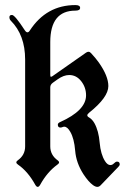

<svg xmlns="http://www.w3.org/2000/svg" viewBox="-20 -727 497 757"><path d="M27.3 -668Q38.6 -668 77.6 -607.9Q83 -599.6 88.1 -599.6Q93.3 -599.6 97.7 -606.9Q163.1 -707 277.3 -707Q295.9 -707 295.9 -696Q295.9 -685.1 277.3 -685.1Q178.2 -685.1 178.2 -561V-431.2Q178.2 -424.3 180.9 -424.3Q183.6 -424.3 187 -426.8L319.3 -519.5Q324.2 -522.9 329.1 -522.9Q334 -522.9 338.9 -517.6Q357.9 -497.1 369.6 -480.5Q407.2 -427.2 407.2 -387.7Q407.2 -343.3 331.5 -282.7Q324.2 -276.9 324.2 -272.2Q324.2 -267.6 331.5 -263.7Q343.3 -256.8 352.1 -241.7Q369.1 -211.4 373 -164.1Q377 -118.7 394 -91.8Q403.8 -76.2 415 -76.2Q422.9 -76.2 429.4 -83Q436 -89.8 441.4 -89.8Q452.1 -89.8 452.1 -78.6Q452.1 -74.7 446.8 -69.3L377.4 2.9Q371.1 9.8 363.8 9.8Q356.4 9.8 346.7 2.9Q328.6 -10.3 309.1 -40Q280.3 -84.5 276.4 -132.6Q272.5 -180.7 257.3 -207Q245.6 -227.5 233.4 -227.5Q230 -227.5 226.1 -225.8Q222.2 -224.1 218.3 -224.1Q208 -224.1 208 -235.4Q208 -241.7 216.8 -245.6Q319.3 -291.5 319.3 -351.1Q319.3 -382.3 300.3 -406.7Q281.2 -431.2 252.9 -431.2Q231 -431.2 207 -414.1L188.5 -400.9Q178.2 -393.6 178.2 -382.8V-149.9Q178.2 -115.7 207.5 -94.7Q212.9 -90.8 212.9 -86.7Q212.9 -82.5 206.5 -78.1Q166.5 -49.3 138.7 1Q133.8 9.8 128.7 9.8Q123.5 9.8 118.7 1Q89.8 -51.3 50.8 -78.1Q44.4 -82.5 44.4 -86.7Q44.4 -90.8 49.8 -94.7Q79.1 -115.2 79.1 -149.9V-492.2Q79.1 -588.9 22.5 -645.5Q17.1 -650.9 17.1 -659.4Q17.1 -668 27.3 -668Z"/></svg>

Font: UnifrakturMaguntia21
Style: Book
Weight: 400
Designer: j. 'mach' wust, Gerrit Ansmann, Georg Duffner, based on a font by Peter Wiegel, original typeface by Carl Albert Fahrenw
Version: Version 2017-03-19